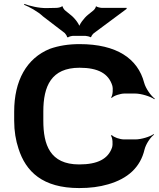

<svg xmlns="http://www.w3.org/2000/svg" viewBox="-20 -945 806 975"><path d="M382 -110C233 -110 200 -211 200 -332V-379C200 -507 240 -601 384 -601C479 -601 531 -571 550 -511C555 -495 553 -461 544 -450L548 -448C557 -459 592 -470 612 -470H666C697 -470 745 -455 764 -441L766 -444C747 -458 720 -495 712 -525C680 -647 573 -721 384 -721C328 -721 278 -713 233 -697C115 -649 52 -536 52 -378V-332C52 -279 60 -232 74 -190C111 -74 196 10 382 10C437 10 485 4 529 -9C630 -38 693 -96 714 -186C721 -214 744 -248 762 -261L760 -264C743 -251 697 -237 668 -237H610C589 -237 557 -248 548 -259L543 -256C552 -246 554 -212 549 -196C529 -138 476 -110 382 -110ZM339 -869 312 -891C307 -894 297 -908 299 -912L294 -913C293 -909 275 -905 267 -905L218 -904C178 -903 130 -915 104 -925L102 -921C127 -911 172 -887 198 -862L309 -777C313 -773 322 -760 320 -757L326 -755C327 -759 346 -763 352 -763H413C419 -763 437 -759 439 -756L443 -757C442 -760 452 -773 456 -776L623 -900V-905H497C491 -905 471 -909 470 -913L466 -911C468 -908 458 -894 453 -891L427 -870C407 -854 380 -819 380 -802H386C386 -819 359 -854 339 -869Z"/></svg>

Font: Asimov
Style: EdgeWide
Weight: 500
Designer: Google
Version: Version 2.000980: 2014